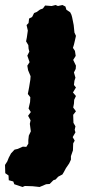

<svg xmlns="http://www.w3.org/2000/svg" viewBox="-81 -527 345 766"><path d="M24 59 32 46V32L34 14L42 -3L38 -33L41 -47L31 -65L42 -80L33 -94L39 -120L40 -139L30 -152L35 -178L40 -209L41 -223L31 -247L28 -265L37 -279L28 -305L36 -321L33 -333L32 -347L23 -362L26 -377L30 -405L25 -427L33 -435L35 -453L47 -459L55 -475L65 -479L79 -489L90 -493L99 -505L125 -503L141 -507L150 -503L168 -507L180 -501L184 -488L199 -478L204 -468L207 -457L213 -427L216 -397L222 -384L218 -366L214 -349L210 -336L218 -324L221 -304L211 -288L222 -265L221 -252L214 -238L220 -217L216 -205L214 -188L222 -178L210 -158L222 -144L215 -129L214 -113L211 -98L222 -83L211 -69L212 -37L220 -23L217 -9L220 1L209 20L217 34L211 45L210 73L202 96V110L195 125L182 144L174 159L168 169L151 178L141 189L132 192L117 207L103 208L77 219L68 218L49 216L18 215L9 219L-24 208L-28 197L-46 192L-47 173L-60 164L-61 131L-52 117L-46 102L-37 85L-23 70L-10 67L10 58Z"/></svg>

Font: Winky Rough ExtraBold
Style: Regular
Weight: 800
Designer: Simon Atzbach
Foundry: typofactur
Version: Version 1.206; ttfautohint (v1.8.4.7-5d5b)